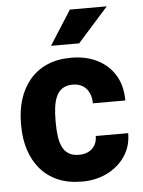

<svg xmlns="http://www.w3.org/2000/svg" viewBox="-54 -793 629 846"><g transform="rotate(-5 260.5 -370.0)"><path d="M271.5 -108.9Q295.9 -108.9 314 -118.2Q332 -127.4 342 -144.3Q352.1 -161.1 352.1 -185.1H495.6Q495.6 -127.4 466.1 -83.5Q436.5 -39.6 386.7 -14.9Q336.9 9.8 274.4 9.8Q212.9 9.8 167 -10.5Q121.1 -30.8 90.3 -67.4Q59.6 -104 44.2 -152.6Q28.8 -201.2 28.8 -257.8V-270.5Q28.8 -326.7 44.2 -375.5Q59.6 -424.3 90.3 -460.9Q121.1 -497.6 166.7 -517.8Q212.4 -538.1 273.9 -538.1Q338.9 -538.1 388.9 -513.2Q439 -488.3 467.3 -441.7Q495.6 -395 495.6 -329.6H352.1Q352.1 -355 343 -375.2Q334 -395.5 315.7 -407.5Q297.4 -419.4 270.5 -419.4Q242.7 -419.4 224.9 -407.5Q207 -395.5 197.8 -374.5Q188.5 -353.5 185.1 -326.9Q181.6 -300.3 181.6 -270.5V-257.8Q181.6 -227.5 185.1 -200.4Q188.5 -173.3 198 -152.8Q207.5 -132.3 225.1 -120.6Q242.7 -108.9 271.5 -108.9ZM190.4 -598.1 287.1 -750H450.2L314.9 -598.1Z"/></g></svg>

Font: Roboto ExtraBold
Style: Regular
Weight: 800
Designer: Christian Robertson
Foundry: Google
Version: Version 3.009; 2024